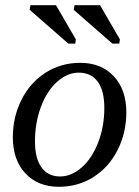

<svg xmlns="http://www.w3.org/2000/svg" viewBox="-20 -715 540 745"><path d="M115.7 -166Q115.7 -100.1 141.4 -65.2Q167 -30.3 212.9 -30.3Q257.3 -30.3 297.6 -65.9Q337.9 -101.6 361.3 -163.3Q384.8 -225.1 384.8 -295.9Q384.8 -363.3 359.1 -398.2Q333.5 -433.1 285.6 -433.1Q241.2 -433.1 201.4 -397.5Q161.6 -361.8 138.7 -300Q115.7 -238.3 115.7 -166ZM208.5 9.8Q127.4 9.8 78.6 -42.2Q29.8 -94.2 29.8 -182.6Q29.8 -261.2 63.5 -328.1Q97.2 -395 157 -433.1Q216.8 -471.2 291.5 -471.2Q372.6 -471.2 421.4 -419.2Q470.2 -367.2 470.2 -278.8Q470.2 -200.2 436.5 -133.3Q402.8 -66.4 343 -28.3Q283.2 9.8 208.5 9.8ZM416 -545.9 266.1 -676.8 269 -694.8H368.2L445.3 -562L442.9 -545.9ZM245.1 -545.9 95.2 -676.8 98.1 -694.8H197.3L274.4 -562L272 -545.9Z"/></svg>

Font: Liberation Serif
Style: Italic
Weight: 400
Italic angle: -16.333°
Designer: Steve Matteson
Foundry: Ascender Corporation
Version: Version 2.1.5